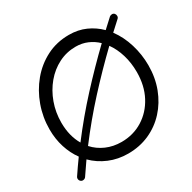

<svg xmlns="http://www.w3.org/2000/svg" viewBox="-160 -855 1049 1048"><g transform="rotate(-30 364.5 -331.0)"><path d="M61 28.3Q53.2 22.9 51.5 14.2Q49.8 5.4 54.7 -2Q85 -47.4 117.2 -91.8Q86.9 -133.3 70.1 -186Q53.2 -238.8 53.2 -299.3Q53.2 -375.5 78.6 -446.3Q104 -517.1 150.4 -573Q196.8 -628.9 260.7 -661.6Q324.7 -694.3 402.3 -694.3Q460 -694.3 506.8 -673.3Q553.7 -652.3 589.8 -616.2Q617.7 -642.1 647 -668.9Q653.8 -674.3 662.8 -674.3Q671.9 -674.3 677.7 -667.5Q683.1 -661.1 683.1 -651.9Q683.1 -642.6 676.3 -636.7Q646.5 -609.9 618.2 -583.5Q656.2 -532.2 676 -467Q695.8 -401.9 695.8 -334Q695.8 -256.3 670.7 -190.2Q645.5 -124 600.3 -74.7Q555.2 -25.4 493.9 2Q432.6 29.3 360.4 29.3Q296.4 29.3 241.7 6.3Q187 -16.6 146 -57.6Q118.2 -18.1 91.3 22Q86.4 29.3 77.1 31.2Q67.9 33.2 61 28.3ZM127.4 -299.3Q127.4 -256.8 136.7 -220.2Q146 -183.6 163.6 -153.8Q249.5 -266.6 343.3 -368.7Q437 -470.7 535.6 -565.4Q508.8 -591.3 475.1 -605.7Q441.4 -620.1 402.3 -620.1Q344.2 -620.1 294.2 -594.7Q244.1 -569.3 206.8 -524.7Q169.4 -480 148.4 -422.1Q127.4 -364.3 127.4 -299.3ZM360.4 -43.9Q434.6 -43.9 493.9 -80.6Q553.2 -117.2 587.9 -182.6Q622.6 -248 622.6 -334Q622.6 -391.6 607.2 -442.6Q591.8 -493.7 564 -532.2Q464.4 -436.5 370.4 -333.7Q276.4 -231 189.9 -116.7Q221.2 -82 264.9 -63Q308.6 -43.9 360.4 -43.9Z"/></g></svg>

Font: Mikhak-DS1-FD Regular
Style: Regular
Weight: 400
Designer: Amin Abedi
Version: Version 3.2